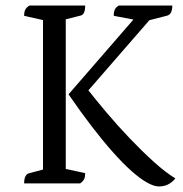

<svg xmlns="http://www.w3.org/2000/svg" viewBox="-20 -661 658 692"><path d="M553 11Q535 11 510 -3Q485 -17 454 -44.5Q423 -72 387 -112.5Q351 -153 311 -205Q271 -257 227 -321L476 -608L490 -585L390 -604Q390 -619 394 -627Q398 -635 408 -641H601Q601 -608 580 -604L506 -585L540 -613L280 -314L291 -345Q323 -304 363.5 -256Q404 -208 448 -162Q492 -116 534 -78Q576 -40 612 -18Q602 -5 587 3Q572 11 553 11ZM67 0Q67 -16 71.5 -25Q76 -34 83 -36L150 -54L135 -38V-602L151 -585L67 -604Q67 -618 71 -626Q75 -634 86 -641H287Q287 -625 283 -616Q279 -607 271 -605L200 -587L217 -604V-39L199 -56L287 -37Q287 -24 283.5 -16Q280 -8 269 0Z"/></svg>

Font: Petrona
Style: Regular
Weight: 400
Designer: Ringo R. Seeber
Foundry: Ringo R. Seeber
Version: Version 2.001; ttfautohint (v1.8.3)